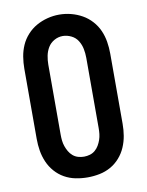

<svg xmlns="http://www.w3.org/2000/svg" viewBox="-85 -807 670 876"><g transform="rotate(-10 250.0 -369.0)"><path d="M250 8Q222 8 194.5 2.5Q167 -3 143 -16.5Q119 -30 100.5 -51Q82 -72 71 -97.5Q60 -123 55.5 -150Q51 -177 51 -205V-530Q51 -558 55.5 -585.5Q60 -613 71 -638Q82 -663 101 -684Q120 -705 144 -718.5Q168 -732 195 -739Q222 -746 250 -746Q278 -746 305 -739Q332 -732 356 -718.5Q380 -705 399 -684Q418 -663 429 -638Q440 -613 444.5 -585.5Q449 -558 449 -530V-205Q449 -177 444.5 -150Q440 -123 429 -97.5Q418 -72 399.5 -51Q381 -30 357 -16.5Q333 -3 305.5 2.5Q278 8 250 8ZM250 -88Q264 -88 277.5 -92Q291 -96 301.5 -105Q312 -114 319 -126Q326 -138 330.5 -151Q335 -164 336.5 -177.5Q338 -191 338 -205V-530Q338 -551 334 -571.5Q330 -592 319 -610Q308 -628 288.5 -637.5Q269 -647 249 -647Q228 -647 209.5 -636.5Q191 -626 180.5 -608.5Q170 -591 166 -570.5Q162 -550 162 -530V-205Q162 -191 163.5 -177.5Q165 -164 169.5 -151Q174 -138 181 -126Q188 -114 198.5 -105Q209 -96 222.5 -92Q236 -88 250 -88Z"/></g></svg>

Font: Iosevka SS08 Regular
Style: Bold
Weight: 700
Monospace: yes
Designer: Belleve Invis
Foundry: Belleve Invis
Version: Version 16.3.4; ttfautohint (v1.8.4)